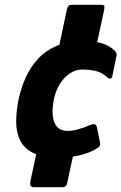

<svg xmlns="http://www.w3.org/2000/svg" viewBox="-20 -726 503 795"><path d="M224 -73Q158 -73 119 -92Q80 -111 63.5 -144.5Q47 -178 47 -222Q47 -266 57 -315Q67 -361 86 -404Q105 -447 136.5 -481.5Q168 -516 214.5 -536Q261 -556 326 -556Q370 -556 401 -547Q432 -538 454 -517Q461 -509 462.5 -505Q464 -501 462 -493L445 -410Q443 -401 437 -400.5Q431 -400 426 -404Q403 -426 377 -432Q351 -438 321 -438Q299 -438 279.5 -428Q260 -418 244.5 -400.5Q229 -383 218.5 -361Q208 -339 203 -314Q195 -273 199 -243.5Q203 -214 218 -199Q233 -184 258 -184Q279 -184 301.5 -190Q324 -196 355 -209Q377 -218 381 -200L394 -136Q398 -121 382 -112Q351 -92 307.5 -82.5Q264 -73 224 -73ZM295 -139 258 33Q257 38 253 43.5Q249 49 238 49H120Q111 49 107 43.5Q103 38 107 19L141 -139ZM213 -480 257 -687Q260 -698 264 -702Q268 -706 279 -706H399Q411 -706 412 -701Q413 -696 411 -684L367 -480Z"/></svg>

Font: Glory Thin ExtraBold
Style: Italic
Weight: 800
Italic angle: -12°
Version: Version 1.011